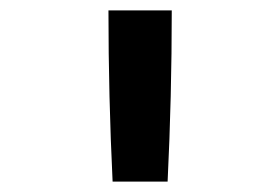

<svg xmlns="http://www.w3.org/2000/svg" viewBox="-20 -792 540 370"><path d="M197 -442Q193 -524 191 -606.5Q189 -689 189 -772H311Q311 -689 309 -606.5Q307 -524 303 -442Z"/></svg>

Font: Iosevka Fixed
Style: Bold
Weight: 700
Monospace: yes
Designer: Belleve Invis
Foundry: Belleve Invis
Version: Version 32.3.0